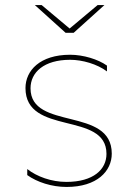

<svg xmlns="http://www.w3.org/2000/svg" viewBox="-20 -738 523 761"><path d="M244 3C365 3 423 -60 423 -129C423 -317 101 -219 101 -388C101 -451 154 -501 258 -501C307 -501 365 -484 404 -455V-478C369 -503 310 -521 258 -521C138 -521 81 -458 81 -389C81 -198 402 -299 402 -128C402 -67 351 -17 243 -17C184 -17 126 -38 88 -68V-44C127 -16 185 3 244 3ZM240 -608H272L394 -718H367L256 -625L145 -718H118Z"/></svg>

Font: Chess Sans Thin
Style: Regular
Weight: 100
Designer: Wolf Bōese
Foundry: Wolf Bōese
Version: Version 7.223;Glyphs 3.3 (3306)